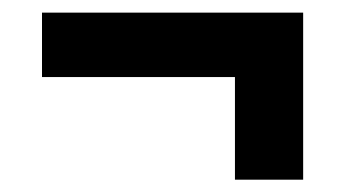

<svg xmlns="http://www.w3.org/2000/svg" viewBox="-20 -381 550 304"><path d="M460 -96.5H352V-323H460ZM46.5 -259V-361H460V-259Z"/></svg>

Font: Anek Bangla SemiBold
Style: Regular
Weight: 600
Designer: Sulekha Rajkumar (Bangla), Yesha Goshar (Latin)
Foundry: Ek Type
Version: Version 1.003